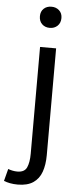

<svg xmlns="http://www.w3.org/2000/svg" viewBox="-109 -809 450 1084"><g transform="rotate(5 115.5 -266.5)"><path d="M35 242Q11 242 -9.5 238Q-30 234 -44 228L-26 159Q-16 163 -2 166Q12 169 26 169Q67 169 80 140Q93 111 93 62V-543H184V62Q184 117 169.5 157.5Q155 198 122 220Q89 242 35 242ZM138 -655Q111 -655 94 -671.5Q77 -688 77 -716Q77 -743 94 -759Q111 -775 138 -775Q164 -775 181.5 -759Q199 -743 199 -716Q199 -688 181.5 -671.5Q164 -655 138 -655Z"/></g></svg>

Font: Noto Sans KR
Style: Regular
Weight: 400
Designer: Ryoko NISHIZUKA  (kana, bopomofo & ideographs); Paul D. Hunt (Latin, Greek & Cyrillic); Sandoll Communications , Soo-you
Foundry: Adobe
Version: Version 2.004-H2;hotconv 1.0.118;makeotfexe 2.5.65603